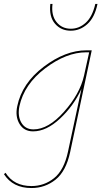

<svg xmlns="http://www.w3.org/2000/svg" viewBox="-52 -660 524 969"><path d="M305 -505Q256 -505 225.5 -540.5Q195 -576 202 -640H213Q206 -583 233 -549Q260 -515 306 -515Q347 -515 380.5 -545Q414 -575 429 -640H440Q426 -572 389 -538.5Q352 -505 305 -505ZM35 -124Q59 -240 168.5 -323Q278 -406 384 -406H411L302 108Q281 205 228 247Q175 289 107 289Q13 289 -32 219L-24 212Q18 279 107 279Q171 279 221 239Q271 199 291 106L359 -211Q320 -126 251 -61.5Q182 3 115 3Q69 3 46.5 -34.5Q24 -72 35 -124ZM117 -7Q192 -7 271.5 -96.5Q351 -186 372 -278L398 -396H383Q283 -396 176.5 -315.5Q70 -235 46 -124Q36 -74 56 -40.5Q76 -7 117 -7Z"/></svg>

Font: EauTestInfant Hairline
Style: Italic
Weight: 250
Italic angle: -12°
Designer: Christian Thalmann (Catharsis Fonts)
Version: Version 0.001;PS 000.001;hotconv 1.0.88;makeotf.lib2.5.64775